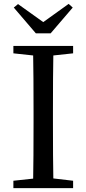

<svg xmlns="http://www.w3.org/2000/svg" viewBox="-20 -970 446 990"><path d="M49 0V-38L151 -49Q153 -145 153 -339V-393Q153 -588 151 -684L49 -695V-733H357V-695L255 -684Q253 -589 253 -393V-339Q253 -146 255 -50L357 -38V0ZM165 -798 51 -931 73 -949 203 -856 334 -950 355 -931 241 -798Z"/></svg>

Font: GenRyuMin TW M
Style: Regular
Weight: 500
Version: Version 1.501;PS 1;hotconv 16.6.51;makeotf.lib2.5.65220